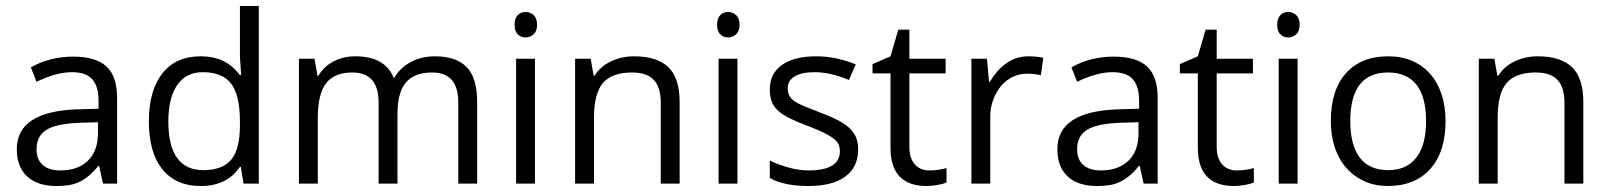

<svg xmlns="http://www.w3.org/2000/svg" viewBox="-20 -613 5369 641"><path d="M324 0 311 -59H308Q293 -40 277.5 -27Q262 -14 245.5 -6Q229 2 210.5 5Q192 8 168 8Q105 8 70.5 -24Q36 -56 36 -115Q36 -241 238 -248L309 -250V-276Q309 -325 288 -348.5Q267 -372 220 -372Q168 -372 102 -340L83 -388Q114 -406 150 -415Q186 -424 224 -424Q300 -424 335.5 -391Q371 -358 371 -285V0ZM181 -44Q240 -44 273.5 -76.5Q307 -109 307 -168V-205L244 -203Q168 -200 135 -179.5Q102 -159 102 -115Q102 -80 123 -62Q144 -44 181 -44Z M784 -56H781Q738 8 650 8Q567 8 522 -48Q477 -104 477 -207Q477 -311 522 -368Q567 -425 650 -425Q735 -425 780 -363H785L781 -423V-593H844V0H793ZM658 -45Q723 -45 752 -80Q781 -115 781 -194V-207Q781 -296 751.5 -334Q722 -372 657 -372Q601 -372 571.5 -329Q542 -286 542 -207Q542 -126 571.5 -85.5Q601 -45 658 -45Z M1510 0V-271Q1510 -371 1423 -371Q1363 -371 1335 -337.5Q1307 -304 1307 -233V0H1244V-271Q1244 -371 1156 -371Q1097 -371 1069 -335.5Q1041 -300 1041 -219V0H978V-417H1030L1040 -360H1043Q1061 -391 1093.5 -408Q1126 -425 1166 -425Q1265 -425 1294 -354H1297Q1316 -387 1351.5 -406Q1387 -425 1432 -425Q1503 -425 1538 -389Q1573 -353 1573 -272V0Z M1698 -530Q1698 -552 1708.5 -562.5Q1719 -573 1735 -573Q1750 -573 1761.5 -562.5Q1773 -552 1773 -530Q1773 -509 1761.5 -498.5Q1750 -488 1735 -488Q1719 -488 1708.5 -498.5Q1698 -509 1698 -530ZM1766 0H1703V-417H1766Z M2186 0V-270Q2186 -321 2163 -346Q2140 -371 2090 -371Q2023 -371 1993 -336Q1963 -301 1963 -219V0H1900V-417H1952L1962 -360H1965Q1984 -391 2019.5 -408Q2055 -425 2097 -425Q2173 -425 2211 -389Q2249 -353 2249 -272V0Z M2374 -530Q2374 -552 2384.5 -562.5Q2395 -573 2411 -573Q2426 -573 2437.5 -562.5Q2449 -552 2449 -530Q2449 -509 2437.5 -498.5Q2426 -488 2411 -488Q2395 -488 2384.5 -498.5Q2374 -509 2374 -530ZM2442 0H2379V-417H2442Z M2845 -114Q2845 -55 2802 -23.5Q2759 8 2680 8Q2596 8 2550 -19V-77Q2581 -62 2615 -53Q2649 -44 2681 -44Q2731 -44 2757.5 -60Q2784 -76 2784 -108Q2784 -120 2780 -130Q2776 -140 2764 -149.5Q2752 -159 2732 -169Q2712 -179 2681 -191Q2643 -205 2617.5 -217.5Q2592 -230 2577 -244Q2562 -258 2556 -275Q2550 -292 2550 -315Q2550 -367 2590.5 -396Q2631 -425 2705 -425Q2771 -425 2837 -398L2814 -346Q2752 -372 2700 -372Q2656 -372 2633 -358Q2610 -344 2610 -319Q2610 -306 2614 -296Q2618 -286 2630 -277Q2642 -268 2663.5 -259Q2685 -250 2719 -237Q2756 -223 2780.5 -210Q2805 -197 2819 -182.5Q2833 -168 2839 -151.5Q2845 -135 2845 -114Z M3083 -44Q3099 -44 3115 -46.5Q3131 -49 3140 -52V-4Q3130 1 3110 4.5Q3090 8 3074 8Q2953 8 2953 -120V-368H2893V-399L2953 -425L2979 -514H3016V-417H3137V-368H3016V-122Q3016 -85 3034 -64.5Q3052 -44 3083 -44Z M3413 -425Q3441 -425 3463 -420L3455 -362Q3431 -367 3409 -367Q3384 -367 3361.5 -356.5Q3339 -346 3322.5 -326.5Q3306 -307 3296 -280.5Q3286 -254 3286 -224V0H3223V-417H3275L3282 -340H3285Q3309 -381 3341.5 -403Q3374 -425 3413 -425Z M3798 0 3785 -59H3782Q3767 -40 3751.5 -27Q3736 -14 3719.5 -6Q3703 2 3684.5 5Q3666 8 3642 8Q3579 8 3544.5 -24Q3510 -56 3510 -115Q3510 -241 3712 -248L3783 -250V-276Q3783 -325 3762 -348.5Q3741 -372 3694 -372Q3642 -372 3576 -340L3557 -388Q3588 -406 3624 -415Q3660 -424 3698 -424Q3774 -424 3809.5 -391Q3845 -358 3845 -285V0ZM3655 -44Q3714 -44 3747.5 -76.5Q3781 -109 3781 -168V-205L3718 -203Q3642 -200 3609 -179.5Q3576 -159 3576 -115Q3576 -80 3597 -62Q3618 -44 3655 -44Z M4109 -44Q4125 -44 4141 -46.5Q4157 -49 4166 -52V-4Q4156 1 4136 4.5Q4116 8 4100 8Q3979 8 3979 -120V-368H3919V-399L3979 -425L4005 -514H4042V-417H4163V-368H4042V-122Q4042 -85 4060 -64.5Q4078 -44 4109 -44Z M4244 -530Q4244 -552 4254.5 -562.5Q4265 -573 4281 -573Q4296 -573 4307.5 -562.5Q4319 -552 4319 -530Q4319 -509 4307.5 -498.5Q4296 -488 4281 -488Q4265 -488 4254.5 -498.5Q4244 -509 4244 -530ZM4312 0H4249V-417H4312Z M4806 -209Q4806 -106 4755 -49Q4704 8 4613 8Q4571 8 4536 -7.5Q4501 -23 4475.5 -51.5Q4450 -80 4436.5 -120Q4423 -160 4423 -209Q4423 -312 4473.5 -368.5Q4524 -425 4615 -425Q4659 -425 4694 -410Q4729 -395 4754 -367Q4779 -339 4792.5 -299Q4806 -259 4806 -209ZM4488 -209Q4488 -129 4519.5 -87Q4551 -45 4615 -45Q4676 -45 4708.5 -87Q4741 -129 4741 -209Q4741 -289 4709 -330Q4677 -371 4614 -371Q4488 -371 4488 -209Z M5203 0V-270Q5203 -321 5180 -346Q5157 -371 5107 -371Q5040 -371 5010 -336Q4980 -301 4980 -219V0H4917V-417H4969L4979 -360H4982Q5001 -391 5036.5 -408Q5072 -425 5114 -425Q5190 -425 5228 -389Q5266 -353 5266 -272V0Z"/></svg>

Font: UN Bangla
Style: Regular
Weight: 400
Designer: Desinged by Rajon, Unicode developed by Rashed (IMGN)
Version: Version 2.001;March 19, 2023;FontCreator 14.0.0.2901 64-bit